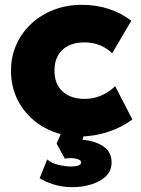

<svg xmlns="http://www.w3.org/2000/svg" viewBox="-20 -550 582 795"><path d="M312.5 15Q230.5 15 165.5 -20.8Q100.5 -56.5 63 -118Q25.5 -179.5 25.5 -257.5Q25.5 -315.5 47.8 -365.2Q70 -415 109.8 -452Q149.5 -489 203 -509.5Q256.5 -530 318.5 -530Q378.5 -530 430.2 -513.2Q482 -496.5 523.5 -464L444.5 -329.5Q419.5 -353 390.8 -363.8Q362 -374.5 330.5 -374.5Q291 -374.5 263.2 -360.8Q235.5 -347 220.5 -321Q205.5 -295 205.5 -257.5Q205.5 -202.5 239 -171.5Q272.5 -140.5 331 -140.5Q366 -140.5 397.8 -153.8Q429.5 -167 457 -193L528 -55.5Q484.5 -22.5 427 -3.8Q369.5 15 312.5 15ZM280 225Q239 225 204 214.2Q169 203.5 144 188L175.5 110Q193.5 126 223 132.8Q252.5 139.5 274 139.5Q293.5 139.5 304.8 135.2Q316 131 316 122.5Q316 111.5 294.5 107Q273 102.5 248.5 107L214.5 44.5L242.5 -20H337L321.5 28.5Q377 34 409.5 57.2Q442 80.5 442 122.5Q442 158 417.5 180.8Q393 203.5 356 214.2Q319 225 280 225Z"/></svg>

Font: Geologica Thin Roman ExtraBold
Style: Regular
Weight: 800
Version: Version 1.010;gftools[0.9.28]